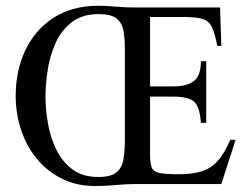

<svg xmlns="http://www.w3.org/2000/svg" viewBox="-20 -624 845 651"><path d="M778.8 -149.9 730.5 0H441.9Q407.7 0 372.8 3.4Q337.9 6.8 303.7 6.8Q239.7 6.8 189.5 -18.3Q139.2 -43.5 104.2 -86.4Q69.3 -129.4 51.3 -184.3Q33.2 -239.3 33.2 -298.8Q33.2 -384.8 66.2 -454.1Q99.1 -523.4 161.9 -564Q224.6 -604.5 314.5 -604.5Q337.4 -604.5 370.1 -601.6Q402.8 -598.6 444.3 -598.6H726.1L730.5 -468.3H716.8Q708.5 -510.3 699 -531.2Q689.5 -552.2 668 -559.3Q646.5 -566.4 601.1 -566.4H488.8V-331.1H567.9Q614.3 -331.1 637.7 -349.4Q661.1 -367.7 661.1 -416.5H679.2V-207.5H661.1Q657.7 -259.8 639.4 -278.1Q621.1 -296.4 567.9 -296.4H488.8V-99.6Q488.8 -69.8 494.6 -55.7Q500.5 -41.5 521.2 -37.4Q542 -33.2 586.4 -33.2Q634.8 -33.2 666.3 -43.9Q697.8 -54.7 719.7 -80.1Q741.7 -105.5 760.7 -149.9ZM403.3 -149.9V-460.4Q403.3 -495.1 398.4 -521Q393.6 -546.9 374.8 -561.5Q356 -576.2 314.5 -576.2Q259.3 -576.2 223.9 -549.1Q188.5 -522 168.9 -479Q149.4 -436 141.8 -387.5Q134.3 -338.9 134.3 -295.4Q134.3 -252.4 142.6 -205.3Q150.9 -158.2 170.9 -116.9Q190.9 -75.7 225.6 -49.8Q260.3 -23.9 313.5 -23.9Q355.5 -23.9 374.5 -39.3Q393.6 -54.7 398.4 -83Q403.3 -111.3 403.3 -149.9Z"/></svg>

Font: Scheherazade New Rohingya
Style: Regular
Weight: 400
Designer: SIL International
Foundry: SIL International
Version: Version 3.000 ; LngRng